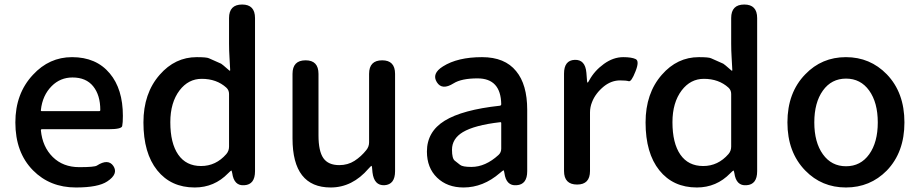

<svg xmlns="http://www.w3.org/2000/svg" viewBox="-20 -817 4072 850"><path d="M316 13Q201 13 126 -63Q48 -142 48 -275Q48 -403 126 -486Q198 -564 299 -564Q406 -564 466 -492Q524 -423 524 -304Q524 -273 521 -259Q518 -245 462 -245H166Q161 -245 161 -240Q168 -167 213.5 -122Q259 -77 331 -77Q399 -77 409 -84Q459 -116 482 -82Q505 -47 455 -14Q415 13 316 13ZM161 -330Q160 -325 165 -325H419Q424 -325 424 -330Q424 -396 392.5 -435Q361 -474 301 -474Q247 -474 209 -436Q168 -395 161 -330Z M842 13Q737 13 676 -63Q615 -139 615 -275Q615 -404 687 -486Q755 -564 851 -564Q895 -564 905 -559Q932 -547 959 -535Q962 -534 995 -505Q999 -502 999 -507L996 -562Q994 -593 994 -624V-737Q994 -797 1052 -797Q1109 -797 1109 -737V-59Q1109 0 1062 3Q1016 7 1008 -51L1007 -55Q1006 -62 1004 -62Q1002 -62 990 -50Q929 13 842 13ZM982 -135Q994 -149 994 -168V-401Q994 -418 982 -429Q939 -468 873 -468Q814 -468 775 -417Q734 -363 734 -276Q734 -183 769 -132.5Q804 -82 870 -82Q936 -82 982 -135Z M1444 13Q1275 13 1275 -204V-490Q1275 -550 1333 -550Q1390 -550 1390 -490V-218Q1390 -148 1411.5 -117Q1433 -86 1482 -86Q1520 -86 1549.5 -105Q1579 -124 1602 -153Q1614 -168 1614 -187V-490Q1614 -550 1672 -550Q1729 -550 1729 -490V-59Q1729 0 1682 3Q1636 5 1629 -54L1627 -76Q1626 -83 1624.5 -83Q1623 -83 1612 -71Q1540 13 1444 13Z M2032 13Q1960 13 1915 -30.5Q1870 -74 1870 -146Q1870 -234 1948.5 -282.5Q2027 -331 2193 -349Q2199 -350 2199 -356Q2197 -470 2094 -470Q2023 -470 1988 -448Q1937 -416 1914 -453Q1890 -491 1941 -523Q2006 -564 2114 -564Q2215 -564 2265 -502Q2314 -443 2314 -331V-59Q2314 0 2267 3Q2221 7 2213 -51L2212 -56Q2211 -63 2209 -63Q2207 -63 2193 -51Q2119 13 2032 13ZM2067 -78Q2129 -78 2187 -131Q2199 -142 2199 -159V-272Q2199 -277 2194 -276Q2081 -263 2029 -232Q1981 -203 1981 -154Q1981 -115 1993.5 -105.5Q2006 -96 2017 -87Q2028 -78 2067 -78Z M2535 0Q2477 0 2477 -60V-491Q2477 -550 2524 -552Q2571 -554 2576 -495L2579 -457Q2580 -451 2581.5 -451Q2583 -451 2589 -462Q2612 -504 2653.5 -534Q2695 -564 2739 -564Q2776 -564 2794 -555.5Q2812 -547 2793 -500Q2775 -454 2763.5 -457.5Q2752 -461 2725 -461Q2687 -461 2654 -435Q2616 -404 2601 -365Q2592 -343 2592 -319V-60Q2592 0 2535 0Z M3065 13Q2960 13 2899 -63Q2838 -139 2838 -275Q2838 -404 2910 -486Q2978 -564 3074 -564Q3118 -564 3128 -559Q3155 -547 3182 -535Q3185 -534 3218 -505Q3222 -502 3222 -507L3219 -562Q3217 -593 3217 -624V-737Q3217 -797 3275 -797Q3332 -797 3332 -737V-59Q3332 0 3285 3Q3239 7 3231 -51L3230 -55Q3229 -62 3227 -62Q3225 -62 3213 -50Q3152 13 3065 13ZM3205 -135Q3217 -149 3217 -168V-401Q3217 -418 3205 -429Q3162 -468 3096 -468Q3037 -468 2998 -417Q2957 -363 2957 -276Q2957 -183 2992 -132.5Q3027 -82 3093 -82Q3159 -82 3205 -135Z M3545 -62Q3466 -143 3466 -275Q3466 -407 3545 -488Q3618 -564 3725 -564Q3832 -564 3906 -488Q3984 -407 3984 -275Q3984 -143 3906 -62Q3832 13 3725 13Q3618 13 3545 -62ZM3623 -134Q3661 -81 3725.5 -81Q3790 -81 3828 -134Q3866 -187 3866 -275Q3866 -363 3828 -416Q3790 -469 3725.5 -469Q3661 -469 3623 -416Q3585 -363 3585 -275Q3585 -187 3623 -134Z"/></svg>

Font: Resource Han Rounded KR Medium
Style: Regular
Weight: 500
Designer: Cyano Hao (round all glyphs); Ryoko NISHIZUKA 西塚涼子 (kana, bopomofo & ideographs); Paul D. Hunt (Latin, Greek & Cyrillic)
Foundry: Cyano Hao
Version: 0.990